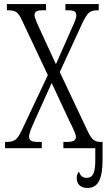

<svg xmlns="http://www.w3.org/2000/svg" viewBox="-20 -734 534 951"><path d="M488 -31V59Q488 128 470.5 162.5Q453 197 414 197Q389 197 374.5 184.5Q360 172 360 147Q360 129 371 116Q381 147 409 147Q432 147 442 127.5Q452 108 452 59V0H294V-31H310Q336 -31 346 -37Q356 -43 356 -56Q356 -64 350 -79Q344 -94 336.5 -109Q329 -124 325 -132L236 -323L156 -146Q138 -106 131 -87.5Q124 -69 124 -57Q124 -43 134 -37Q144 -31 171 -31H187V0H5V-31H11Q42 -31 56.5 -42Q71 -53 88 -89L217 -362L89 -633Q75 -664 61.5 -673.5Q48 -683 21 -683H14V-714H208V-683H193Q168 -683 159.5 -677Q151 -671 151 -659Q151 -650 161 -626Q171 -602 174 -596L257 -416L336 -595Q340 -603 346 -617Q352 -631 355 -640.5Q358 -650 358 -658Q358 -672 349 -677.5Q340 -683 317 -683H304V-714H469V-683H462Q436 -683 422 -672Q408 -661 390 -624L276 -377L416 -81Q430 -52 442.5 -42Q455 -32 474 -31Z"/></svg>

Font: Noto Serif CondLight
Style: Regular
Weight: 300
Width: 3
Designer: Monotype Design Team
Foundry: Monotype Imaging Inc.
Version: Version 1.001